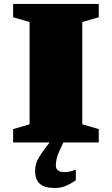

<svg xmlns="http://www.w3.org/2000/svg" viewBox="-20 -727 571 980"><path d="M288 33Q273.5 63.5 269.2 83Q265 102.5 265 118Q265 135 276.8 143.2Q288.5 151.5 305.5 151.5Q321.5 151.5 334.2 149Q347 146.5 367 138.5V193.5Q332.5 216 309.8 224.2Q287 232.5 259 232.5Q205.5 232.5 182.2 210Q159 187.5 159 145.5Q159 127.5 163.8 110.2Q168.5 93 182.2 70.5Q196 48 222.5 14L233.5 0H47V-68L131 -92.5V-614.5L47 -639V-707H484V-639L400 -614.5V-92.5L484 -68V0H303.5Z"/></svg>

Font: Newsreader Caption ExtraBold
Style: Regular
Weight: 800
Designer: Hugues Gentile
Foundry: Production Type
Version: Version 1.001